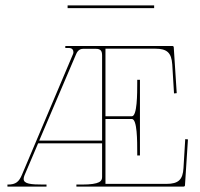

<svg xmlns="http://www.w3.org/2000/svg" viewBox="-20 -690 740 710"><path d="M550 -660V-670H230V-660ZM221.5 -520V-512.5H235C247 -512.5 251.5 -505 251.5 -497.5C251.5 -495 251 -492 250 -490L61.5 -44.5C50.5 -18 38.5 -7.5 9.5 -7.5H7.5V0H152V-7.5H141.5C93.5 -7.5 67.5 -10 67.5 -28.5C67.5 -32 68.5 -36.5 70.5 -41.5L121 -160H357.5V-35.5C357.5 -21 351 -7.5 282.5 -7.5H262.5V0H659C660.5 0 664 -1 664 -4.5L675 -174.5L665 -175.5L658.5 -68.5C656 -26 640.5 -10 595 -10H370V-250H467.5C487.5 -250 487.5 -169 487.5 -125V-115H497.5V-395H487.5V-385C487.5 -344 487.5 -260 467.5 -260H370V-510H553.5C597.5 -510 614 -495.5 617 -451.5L623.5 -344.5L633.5 -345.5L622.5 -515.5C622.5 -517 621 -520 617.5 -520ZM125 -170 260.5 -487.5C264 -496 270.5 -509.5 287.5 -509.5H334C351.5 -509.5 357.5 -502.5 357.5 -485V-170Z"/></svg>

Font: ZnikomitSC
Style: Regular
Weight: 100
Designer: gluk
Foundry: gluk
Version: Version 0.55